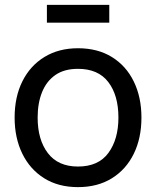

<svg xmlns="http://www.w3.org/2000/svg" viewBox="-20 -753 640 788"><path d="M172.5 -660V-733H428.5V-660ZM300 15Q219.5 15 161.2 -21.5Q103 -58 71.5 -122.5Q40 -187 40 -270.5Q40 -355.5 72 -419.5Q104 -483.5 162.5 -519.2Q221 -555 300 -555Q381 -555 439.5 -518.8Q498 -482.5 529.2 -418.2Q560.5 -354 560.5 -270.5Q560.5 -186 529 -121.8Q497.5 -57.5 439 -21.2Q380.5 15 300 15ZM300 -69.5Q384 -69.5 425 -125.5Q466 -181.5 466 -270.5Q466 -362 424.5 -416.2Q383 -470.5 300 -470.5Q243.5 -470.5 207 -445Q170.5 -419.5 152.5 -374.5Q134.5 -329.5 134.5 -270.5Q134.5 -179.5 176.5 -124.5Q218.5 -69.5 300 -69.5Z"/></svg>

Font: Manrope ExtraLight Medium
Style: Regular
Weight: 500
Version: Version 4.504